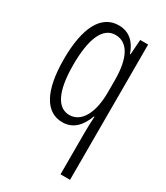

<svg xmlns="http://www.w3.org/2000/svg" viewBox="-193 -625 817 944"><g transform="rotate(30 215.5 -153.0)"><path d="M312 236H366V-532H321L315 -447H312C292 -506 254 -542 195 -542C97 -542 43 -444 43 -263C43 -84 96 10 191 10C250 10 289 -29 312 -93H315C313 -58 312 -25 312 -6ZM203 -38C138 -38 97 -107 97 -262C97 -410 133 -493 204 -493C274 -493 312 -425 312 -297V-229C312 -111 270 -38 203 -38Z"/></g></svg>

Font: Noto Sans Display Condensed Light
Style: Regular
Weight: 300
Width: 3
Designer: Monotype Design Team
Foundry: Monotype Imaging Inc.
Version: Version 1.900